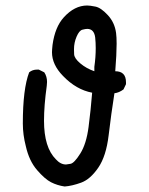

<svg xmlns="http://www.w3.org/2000/svg" viewBox="-20 -674 540 698"><path d="M215 4Q188 0 165.5 -11.5Q143 -23 114.5 -56Q86 -89 74 -142Q63 -184 63 -225Q63 -351 86 -411Q98 -421 115 -421H121L141 -411Q151 -396 151 -376L150 -362Q140 -290 140 -235Q140 -138 183 -95Q200 -76 220 -76Q223 -76 236.5 -78.5Q250 -81 272 -116Q294 -151 302 -212.5Q310 -274 315 -337Q257 -348 209 -398Q169 -439 169 -484Q169 -492 171 -511Q180 -576 212 -611Q251 -654 297 -654Q307 -654 327 -650Q347 -646 372 -619Q397 -592 402 -554Q404 -539 404 -515Q404 -477 399 -415Q438 -415 438 -375V-368L429 -349Q413 -337 396 -335Q384 -259 375 -182.5Q366 -106 337 -64Q308 -22 275 -10Q242 2 215 4ZM323 -415V-431Q328 -466 328 -499Q328 -519 326 -538Q322 -569 297 -569Q291 -569 279.5 -566Q268 -563 258.5 -541Q249 -519 249 -495Q249 -492 249.5 -477Q250 -462 272 -443.5Q294 -425 323 -415Z"/></svg>

Font: Xiaolai Mono SC
Style: Regular
Weight: 400
Monospace: yes
Designer: LXGW / Nozomi Seto
Version: Version 3.113;September 30, 2024